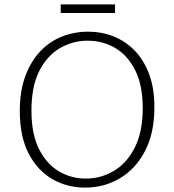

<svg xmlns="http://www.w3.org/2000/svg" viewBox="-20 -846 791 873"><path d="M367 7Q285 7 218 -31.5Q151 -70 110.5 -147.5Q70 -225 70 -341Q70 -432 95 -499.5Q120 -567 163 -612.5Q206 -658 262 -680Q318 -702 381 -702Q441 -702 495 -681Q549 -660 591 -617.5Q633 -575 657.5 -510.5Q682 -446 682 -358Q682 -241 639.5 -159.5Q597 -78 525.5 -35.5Q454 7 367 7ZM370 -34Q438 -34 497 -68.5Q556 -103 592.5 -174.5Q629 -246 629 -354Q629 -459 594.5 -527Q560 -595 503.5 -628Q447 -661 378 -661Q311 -661 252.5 -627Q194 -593 158.5 -523Q123 -453 123 -343Q123 -237 157 -169Q191 -101 247 -67.5Q303 -34 370 -34ZM503 -826V-787H256V-826Z"/></svg>

Font: Bitter Thin Light
Style: Regular
Weight: 300
Version: Version 2.002